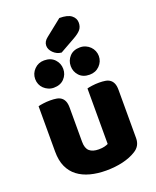

<svg xmlns="http://www.w3.org/2000/svg" viewBox="-170 -1025 921 1137"><g transform="rotate(-20 291.0 -456.0)"><path d="M346 -928Q398 -928 421.5 -909.5Q445 -891 445 -863Q445 -837 431 -820Q417 -803 385 -785L289 -731Q259 -734 238 -755Q217 -776 217 -800Q217 -826 243 -846ZM52 -479Q62 -482 83.5 -485Q105 -488 128 -488Q150 -488 167.5 -485Q185 -482 197 -473Q209 -464 215.5 -448.5Q222 -433 222 -408V-193Q222 -152 242 -134.5Q262 -117 300 -117Q323 -117 337.5 -121Q352 -125 360 -129V-479Q370 -482 391.5 -485Q413 -488 436 -488Q458 -488 475.5 -485Q493 -482 505 -473Q517 -464 523.5 -448.5Q530 -433 530 -408V-104Q530 -54 488 -29Q453 -7 404.5 4.5Q356 16 299 16Q245 16 199.5 4Q154 -8 121 -33Q88 -58 70 -97.5Q52 -137 52 -193ZM88 -637Q88 -672 113 -697.5Q138 -723 175 -723Q217 -723 241 -697.5Q265 -672 265 -637Q265 -602 241 -576.5Q217 -551 175 -551Q157 -551 141 -558Q125 -565 113 -576.5Q101 -588 94.5 -603.5Q88 -619 88 -637ZM312 -637Q312 -672 335.5 -697.5Q359 -723 401 -723Q420 -723 436 -716Q452 -709 464 -697Q476 -685 482.5 -669.5Q489 -654 489 -637Q489 -602 464 -576.5Q439 -551 401 -551Q359 -551 335.5 -576.5Q312 -602 312 -637Z"/></g></svg>

Font: Baloo Chettan
Style: Regular
Weight: 400
Designer: Maithili Shingre and Ek Type
Foundry: Ek Type
Version: Version 1.443;PS 1.000;hotconv 16.6.51;makeotf.lib2.5.65220;